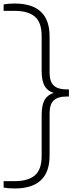

<svg xmlns="http://www.w3.org/2000/svg" viewBox="-40 -838 436 1088"><path d="M43 230Q7 230 -19.5 225V188.5H42.5Q119 188.5 157.5 155.8Q196 123 196 46V-186.5Q196 -241 212.2 -270.5Q228.5 -300 264 -311.5Q228.5 -322.5 212.2 -352Q196 -381.5 196 -436V-634Q196 -711 157.5 -743.8Q119 -776.5 42.5 -776.5H-19.5V-813Q7 -818 43 -818Q241 -818 241 -632V-427.5Q241 -375.5 264.5 -353.5Q288 -331.5 336 -331.5H350.5V-291H336Q288 -291 264.5 -269Q241 -247 241 -195.5V44Q241 230 43 230Z"/></svg>

Font: Encode Sans Expanded ExtraLight
Style: Regular
Weight: 200
Width: 7
Designer: Multiple Designers
Foundry: Impallari Type
Version: Version 3.000; ttfautohint (v1.8.3) -l 8 -r 50 -G 200 -x 14 